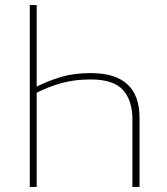

<svg xmlns="http://www.w3.org/2000/svg" viewBox="-20 -734 656 754"><path d="M97 -714V0H124V-370Q172 -394 222.5 -408Q273 -422 336 -422Q425 -422 462.5 -381Q500 -340 500 -266V0H528V-271Q528 -447 337 -447Q271 -447 220.5 -432Q170 -417 124 -394V-714Z"/></svg>

Font: Noto Sans Display Thin
Style: Regular
Weight: 250
Designer: Monotype Design Team
Foundry: Monotype Imaging Inc.
Version: Version 1.900